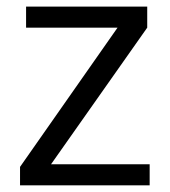

<svg xmlns="http://www.w3.org/2000/svg" viewBox="-20 -555 508 575"><path d="M428.2 0H40V-55.2L332 -472.2H58.1V-535.2H420.9V-472.2L132.8 -63H428.2Z"/></svg>

Font: QFn3     
Style: Regular
Weight: 400
Foundry: Ascender Corporation
Version: Version 1.10